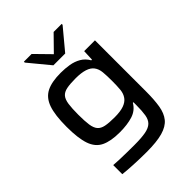

<svg xmlns="http://www.w3.org/2000/svg" viewBox="-262 -858 1196 1196"><g transform="rotate(-45 336.5 -259.5)"><path d="M313 210Q256 210 198 207Q140 204 108 200V120Q129 122 160.5 123Q192 124 226 124.5Q260 125 288 125Q352 125 389 118Q426 111 444.5 93Q463 75 468.5 42Q474 9 474 -42V-68H469Q444 -25 396 -10Q348 5 282 5Q203 5 156.5 -17.5Q110 -40 90.5 -96.5Q71 -153 71 -254Q71 -357 91 -414Q111 -471 157 -494.5Q203 -518 283 -518Q321 -518 357.5 -512Q394 -506 424 -488.5Q454 -471 473 -438H479L482 -510H577V-60Q577 13 568.5 64.5Q560 116 534 148Q508 180 455 195Q402 210 313 210ZM325 -84Q376 -84 406.5 -95Q437 -106 452 -127Q468 -149 471 -180.5Q474 -212 474 -256Q474 -301 471 -333.5Q468 -366 452 -387Q422 -428 325 -428Q275 -428 245.5 -422Q216 -416 201 -398.5Q186 -381 181 -346.5Q176 -312 176 -256Q176 -199 181 -165Q186 -131 201 -113.5Q216 -96 245.5 -90Q275 -84 325 -84ZM284 -583 170 -721V-729H238L335 -630L432 -729H503V-721L388 -583Z"/></g></svg>

Font: Saira Expanded Medium
Style: Regular
Weight: 500
Width: 7
Designer: Hector Gatti with collaboration of the Omnibus-Type team
Foundry: Omnibus-Type
Version: Version 1.100; ttfautohint (v1.8.3)